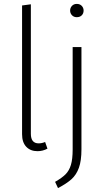

<svg xmlns="http://www.w3.org/2000/svg" viewBox="-20 -763 535 983"><path d="M93 -76V-735L138 -741V-78Q138 -29 178 -29Q194 -29 211 -36L223 -2Q199 11 172 11Q136 11 114.5 -11.5Q93 -34 93 -76ZM397 2Q397 60 384 96Q371 132 346 154.5Q321 177 277 200L262 168Q297 148 315.5 129.5Q334 111 343 81.5Q352 52 352 2V-522H397ZM408 -709Q408 -694 398.5 -684.5Q389 -675 373 -675Q358 -675 348.5 -685Q339 -695 339 -709Q339 -723 348.5 -733Q358 -743 373 -743Q389 -743 398.5 -733Q408 -723 408 -709Z"/></svg>

Font: Fira Sans Condensed ExtraLight
Style: Regular
Weight: 275
Width: 3
Designer: Carrois Corporate & Edenspiekermann AG
Foundry: Carrois Corporate GbR & Edenspiekermann AG
Version: Version 4.203